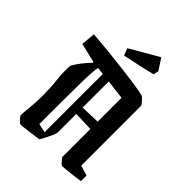

<svg xmlns="http://www.w3.org/2000/svg" viewBox="-226 -921 1054 1054"><g transform="rotate(45 301.0 -394.0)"><path d="M84 -412Q99 -439 117.5 -462.5Q136 -486 160 -511L159 -516L46 -543L53 -625Q110 -621 175 -614.5Q240 -608 300.5 -600.5Q361 -593 408 -586Q455 -579 476 -573Q479 -573 488 -564Q497 -555 505.5 -545Q514 -535 514 -531V-66L573 -49V-5Q556 -2 526.5 1.5Q497 5 472 7.5Q447 10 442 10Q437 9 429 1Q421 -7 414.5 -15.5Q408 -24 407 -28V-244L294 -248V-105Q294 -91 272 -48L250 -6Q238 -4 217.5 -1.5Q197 1 175.5 4Q154 7 138.5 8.5Q123 10 120 10Q115 9 106.5 1.5Q98 -6 91 -14.5Q84 -23 83 -27Q85 -66 89 -102Q93 -138 93 -191Q93 -251 86.5 -307.5Q80 -364 84 -412ZM190 -65 242 -54V-506L200 -511Q196 -491 194 -460Q192 -429 191.5 -379Q191 -329 190.5 -252.5Q190 -176 190 -65ZM407 -486 294 -500V-297L407 -301ZM253 -660 237 -701 404 -798 447 -732 440 -702Q402 -692 349.5 -680.5Q297 -669 253 -660Z"/></g></svg>

Font: Grenze Gotisch Medium
Style: Regular
Weight: 500
Designer: Renata Polastri
Foundry: Omnibus-Type
Version: Version 1.001